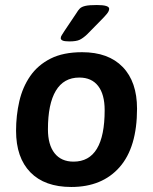

<svg xmlns="http://www.w3.org/2000/svg" viewBox="-20 -738 609 765"><path d="M256 -573Q237 -573 229.5 -576.5Q222 -580 222 -586Q222 -592 226.5 -598.5Q231 -605 237 -615L284 -685Q291 -697 298 -704Q305 -711 320 -714.5Q335 -718 366 -718Q415 -718 415 -703Q415 -694 406 -683Q397 -672 382 -657L327 -601Q311 -586 297.5 -579.5Q284 -573 256 -573ZM264 7Q158 7 101 -51.5Q44 -110 44 -217Q44 -278 57 -334.5Q70 -391 100.5 -435Q131 -479 181.5 -504.5Q232 -530 307 -530Q412 -530 469 -471Q526 -412 526 -305Q526 -151 456.5 -72Q387 7 264 7ZM273 -94Q397 -94 397 -299Q397 -362 371 -395.5Q345 -429 296 -429Q234 -429 202.5 -376.5Q171 -324 171 -223Q171 -161 197.5 -127.5Q224 -94 273 -94Z"/></svg>

Font: Asap SemiBold
Style: Italic
Weight: 600
Italic angle: -6°
Designer: Pablo Cosgaya
Foundry: Omnibus-Type
Version: Version 3.001; ttfautohint (v1.8.3)